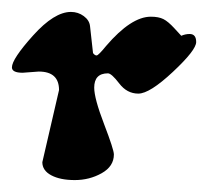

<svg xmlns="http://www.w3.org/2000/svg" viewBox="-54 -251 349 322"><path d="M11 -131 -16 -129Q-34 -129 -34 -138Q-34 -152 1.5 -191.5Q37 -231 65 -231Q77 -231 86.5 -224Q96 -217 97 -207L102 -162Q105 -158 108 -158Q111 -158 124 -174Q166 -223 199 -223Q212 -223 220 -219Q228 -215 238.5 -203.5Q249 -192 250 -191Q257 -194 264 -194Q275 -194 275 -180.5Q275 -167 236 -130.5Q197 -94 178 -94Q159 -94 146 -111Q133 -128 127 -128Q104 -128 104 -104Q104 -86 120.5 -43Q137 0 137 8Q137 28 116.5 39.5Q96 51 71.5 51Q47 51 32 43Q17 35 17 21L45 -100Q45 -131 11 -131Z"/></svg>

Font: Dr Sugiyama
Style: Regular
Weight: 400
Designer: Alejandro Paul
Foundry: Alejandro Paul
Version: Version 1.000